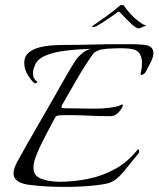

<svg xmlns="http://www.w3.org/2000/svg" viewBox="-20 -720 621 752"><path d="M234 12Q202 12 169 10.5Q136 9 104 5Q33 -1 33 -41Q33 -61 49 -89Q87 -158 127 -226.5Q167 -295 206 -364Q218 -386 237 -419Q256 -452 275 -482Q284 -496 301 -510.5Q318 -525 336 -529Q315 -528 282.5 -526Q250 -524 216.5 -518.5Q183 -513 156.5 -501.5Q130 -490 119 -470Q115 -461 112 -452Q109 -443 109 -434Q109 -411 125 -401Q126 -401 126 -399Q126 -397 122.5 -395Q119 -393 116 -394Q107 -399 94 -418.5Q81 -438 78 -451Q75 -463 75 -473Q75 -499 92 -513.5Q109 -528 135 -534.5Q161 -541 188 -542.5Q215 -544 236 -544Q289 -544 342 -545.5Q395 -547 447 -547Q470 -547 492.5 -547Q515 -547 537 -545Q562 -544 571.5 -535Q581 -526 581 -513Q581 -497 570.5 -476.5Q560 -456 551 -439Q547 -431 538 -427.5Q529 -424 531 -433Q536 -453 536 -473Q536 -491 529.5 -505.5Q523 -520 505 -526Q488 -531 452 -531Q439 -531 425.5 -530.5Q412 -530 398 -529Q358 -526 344 -508Q311 -462 280.5 -408.5Q250 -355 222 -307Q221 -305 221 -302Q221 -296 230 -296Q265 -296 305.5 -295Q346 -294 377 -295Q384 -296 398.5 -297Q413 -298 428.5 -301Q444 -304 452 -308Q457 -311 458 -311Q464 -311 458.5 -299.5Q453 -288 440.5 -276.5Q428 -265 412 -265Q363 -265 329.5 -267Q296 -269 255 -269Q245 -269 234 -269Q223 -269 210 -268Q200 -267 196 -260Q186 -242 178.5 -227Q171 -212 160 -192Q152 -177 140.5 -153.5Q129 -130 120 -105.5Q111 -81 111 -63Q111 -32 140 -20.5Q169 -9 211 -8Q269 -8 325.5 -19.5Q382 -31 431.5 -58.5Q481 -86 518 -133Q520 -135 521 -135Q524 -135 525 -129.5Q526 -124 524 -121Q493 -83 464 -47.5Q435 -12 406 -3Q385 3 338 7.5Q291 12 234 12ZM529 -610Q519 -605 499 -622Q488 -632 472.5 -648Q457 -664 452 -669Q447 -677 440 -672Q435 -668 418.5 -656.5Q402 -645 385 -634Q368 -623 359 -618Q347 -612 339 -616Q368 -636 397.5 -657Q427 -678 452 -700H464Q474 -684 492.5 -664Q511 -644 532 -630Q536 -628 540 -625Q544 -622 550 -622V-619Q547 -618 539 -614.5Q531 -611 529 -610Z"/></svg>

Font: Italianno
Style: Regular
Weight: 400
Designer: Robert E. Leuschke
Foundry: Robert E. Leuschke
Version: Version 1.100; ttfautohint (v1.8.3)